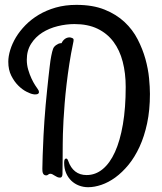

<svg xmlns="http://www.w3.org/2000/svg" viewBox="-20 -720 675 801"><path d="M605.5 -328.1Q605.5 -260.7 593.8 -205.6Q582 -150.4 562 -107.2Q542 -64 515.9 -32.2Q489.7 -0.5 461.2 20.3Q432.6 41 403.3 51Q374 61 347.7 61Q327.6 61 309.3 54Q291 46.9 277.3 33.7Q263.7 20.5 255.6 1.7Q247.6 -17.1 247.6 -41Q247.6 -50.8 249.8 -54.7Q252 -58.6 255.9 -58.6Q261.2 -58.6 264.6 -48.8Q274.4 -20 293.7 -4.9Q313 10.3 341.3 10.3Q378.4 10.3 408.4 -14.4Q438.5 -39.1 459.7 -85.9Q481 -132.8 492.7 -201.2Q504.4 -269.5 504.4 -357.4Q504.4 -414.6 491.9 -462.6Q479.5 -510.7 453.4 -545.7Q427.2 -580.6 387 -600.1Q346.7 -619.6 290.5 -619.6Q255.9 -619.6 220.5 -610.8Q185.1 -602.1 156.5 -584Q127.9 -565.9 109.9 -537.6Q91.8 -509.3 91.8 -470.7Q91.8 -449.2 97.7 -429.2Q103.5 -409.2 111.3 -392.6Q119.1 -376 126.7 -364.3Q134.3 -352.5 137.7 -348.1Q142.6 -341.8 142.6 -335.9Q142.6 -332 139.4 -329.1Q136.2 -326.2 127.9 -326.2Q125.5 -326.2 123 -326.2Q120.6 -326.2 117.7 -327.1Q107.9 -328.6 90.6 -337.4Q73.2 -346.2 56.4 -362.8Q39.6 -379.4 27.1 -404.1Q14.6 -428.7 14.6 -462.4Q14.6 -484.9 22.7 -511.5Q30.8 -538.1 46.6 -564.5Q62.5 -590.8 86.4 -615.2Q110.4 -639.6 141.8 -658.4Q173.3 -677.2 212.6 -688.5Q252 -699.7 298.8 -699.7Q367.2 -699.7 416.3 -679.9Q465.3 -660.2 499.5 -628.2Q533.7 -596.2 554.4 -555.7Q575.2 -515.1 586.7 -473.9Q598.1 -432.6 601.8 -394.3Q605.5 -356 605.5 -328.1ZM236.8 -540Q241.7 -550.8 250.5 -557.4Q259.3 -564 270.5 -564Q274.4 -564 280.8 -561.5Q287.1 -559.1 287.1 -553.7Q287.1 -549.8 286.4 -546.6Q285.6 -543.5 284.7 -538.1Q275.9 -496.6 269.3 -453.6Q262.7 -410.6 257.8 -369.1Q252.9 -327.6 249.8 -289.3Q246.6 -251 244.9 -218.3Q243.2 -185.5 242.4 -160.4Q241.7 -135.3 241.7 -120.1Q241.7 -71.3 241.2 -42.7Q240.7 -14.2 240.7 1Q240.7 2.9 240.7 6.3Q240.7 9.8 239.7 12.9Q238.8 16.1 236.6 18.6Q234.4 21 230.5 21Q224.1 21 218.8 18.6Q213.4 16.1 208.5 12.9Q203.6 9.8 199 7.3Q194.3 4.9 189.9 4.9Q184.6 4.9 181.2 8.3Q177.7 11.7 172.9 11.7Q167 11.7 163.6 8.8Q160.2 5.9 158.7 1.5Q157.2 -2.9 157 -7.8Q156.7 -12.7 156.7 -16.6Q156.7 -35.2 158 -71Q159.2 -106.9 161.6 -155.8Q163.1 -184.1 165.3 -216.6Q167.5 -249 170.4 -281.2Q173.3 -313.5 176.5 -344Q179.7 -374.5 182.4 -399.7Q185.1 -424.8 187.3 -442.4Q189.5 -460 190.4 -466.8Q193.8 -488.3 197.5 -503.4Q201.2 -518.6 205.6 -523.9Q209 -528.3 213.9 -531.7Q217.8 -534.7 223.6 -537.4Q229.5 -540 236.8 -540Z"/></svg>

Font: Engagement
Style: Regular
Weight: 400
Designer: Astigmatic (AOETI)
Foundry: Astigmatic (AOETI)
Version: Version 1.000